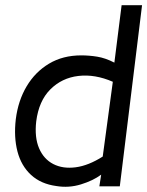

<svg xmlns="http://www.w3.org/2000/svg" viewBox="-20 -720 569 742"><path d="M198 -1Q138 -9 100 -44Q62 -79 47.5 -134.5Q33 -190 41 -259Q50 -331 83 -386.5Q116 -442 169.5 -474Q223 -506 294 -506Q324 -506 355.5 -501Q387 -496 422 -478L450 -700H529L443 0H364L371 -45Q340 -22 293 -7.5Q246 7 198 -1ZM377 -115 416 -404Q347 -434 283 -426.5Q219 -419 174.5 -374.5Q130 -330 120 -251Q113 -189 131 -147Q149 -105 186 -86Q223 -67 272.5 -73.5Q322 -80 377 -115Z"/></svg>

Font: Kulim Park
Style: Italic
Weight: 400
Italic angle: -8°
Designer: Noponies / Dale Sattler
Foundry: Noponies
Version: Version 1.000; ttfautohint (v1.8.3)